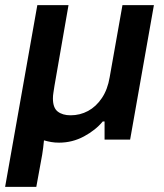

<svg xmlns="http://www.w3.org/2000/svg" viewBox="-34 -546 641 751"><path d="M-14 185 112 -526H234L179 -210Q177 -196 175 -184Q173 -172 173 -161Q173 -124 192 -109.5Q211 -95 242 -95Q279 -95 310.5 -112Q342 -129 364.5 -162.5Q387 -196 395 -244L445 -526H568L475 0H375V-71H368Q340 -37 294.5 -12.5Q249 12 197 12Q180 12 166 9.5Q152 7 138 3Q137 17 135 31Q133 45 131 59L108 185Z"/></svg>

Font: Archivo Variable SemiBold
Style: Italic
Weight: 600
Italic angle: -10°
Designer: Hector Gatti
Foundry: Omnibus-Type
Version: Version 2.001